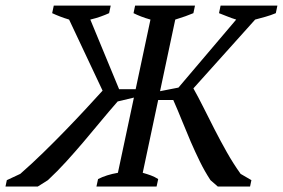

<svg xmlns="http://www.w3.org/2000/svg" viewBox="-46 -683 1036 703"><path d="M504.9 -611.3Q485.8 -616.7 470.7 -622.6Q455.6 -628.4 442.9 -634.8L448.7 -662.6H668L662.1 -634.8Q649.4 -629.4 632.8 -623.5Q616.2 -617.7 595.7 -611.3L540 -349.1L607.4 -362.3L818.8 -611.3Q801.3 -616.7 785.9 -623Q770.5 -629.4 755.9 -634.8L761.7 -662.6H969.7L963.9 -634.8Q945.3 -627 926 -621.6Q906.7 -616.2 888.2 -611.3L662.1 -359.4Q679.7 -328.1 699 -289.6Q718.3 -251 739.5 -209.5Q760.7 -168 784.4 -126Q808.1 -84 835 -46.4L874.5 -23.4L869.6 0H751.5L724.6 -23.4Q703.1 -56.2 685.8 -91.6Q668.5 -127 652.3 -164.3Q636.2 -201.7 620.8 -240Q605.5 -278.3 588.4 -316.9H533.2L476.6 -50.3Q492.2 -45.9 506.3 -40.8Q520.5 -35.6 533.2 -27.3L527.3 0H307.1L313 -27.3Q343.3 -43 385.7 -50.3L444.3 -325.7L384.8 -311.5Q351.1 -272.9 320.1 -235.4Q289.1 -197.8 258.3 -161.6Q227.5 -125.5 196 -90.8Q164.6 -56.2 129.4 -23.4L92.3 0H-25.9L-21 -23.4L28.3 -46.4Q71.3 -84 113 -124.8Q154.8 -165.5 193.6 -205.6Q232.4 -245.6 267.1 -283Q301.8 -320.3 329.6 -351.1L207 -611.3Q189 -616.7 173.8 -622.6Q158.7 -628.4 145 -634.8L150.9 -662.6H359.4L353.5 -634.8Q339.4 -628.4 322.3 -622.3Q305.2 -616.2 284.7 -611.3L390.1 -356.4H450.7Z"/></svg>

Font: PT Astra Serif
Style: Italic
Weight: 400
Italic angle: -16°
Designer: A.Korolkova, I. Chaeva
Foundry: ParaType Ltd
Version: Version 1.001